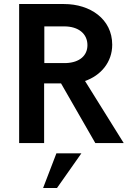

<svg xmlns="http://www.w3.org/2000/svg" viewBox="-20 -709 634 953"><path d="M200 -396V-578H299C370 -578 414 -541 414 -485C414 -433 375 -399 309 -396ZM75 1H199V-295H283L453 1H594L402 -307C480 -334 537 -400 537 -487C537 -615 427 -689 298 -689H75ZM194 224H263L384 52H260Z"/></svg>

Font: FREAK Grotesk Next
Style: Bold
Weight: 700
Width: 3
Designer: La Scuola Open Source
Foundry: La Scuola Open Source
Version: Version 1.000;PS 1.0;hotconv 1.0.72;makeotf.lib2.5.5900